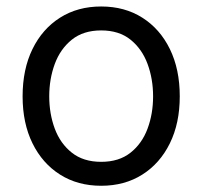

<svg xmlns="http://www.w3.org/2000/svg" viewBox="-20 -573 637 604"><path d="M298.3 11.4Q224.4 11.4 168.9 -23.8Q113.3 -58.9 82.2 -122.2Q51.1 -185.4 51.1 -269.9Q51.1 -355.1 82.2 -418.7Q113.3 -482.2 168.9 -517.4Q224.4 -552.6 298.3 -552.6Q372.2 -552.6 427.7 -517.4Q483.3 -482.2 514.4 -418.7Q545.5 -355.1 545.5 -269.9Q545.5 -185.4 514.4 -122.2Q483.3 -58.9 427.7 -23.8Q372.2 11.4 298.3 11.4ZM298.3 -63.9Q354.4 -63.9 390.6 -92.7Q426.8 -121.4 444.2 -168.3Q461.6 -215.2 461.6 -269.9Q461.6 -324.6 444.2 -371.8Q426.8 -419 390.6 -448.2Q354.4 -477.3 298.3 -477.3Q242.2 -477.3 206 -448.2Q169.7 -419 152.3 -371.8Q134.9 -324.6 134.9 -269.9Q134.9 -215.2 152.3 -168.3Q169.7 -121.4 206 -92.7Q242.2 -63.9 298.3 -63.9Z"/></svg>

Font: Inter Zeller
Style: Regular
Weight: 400
Designer: Rasmus Andersson; Joe Bland
Foundry: zeller
Version: Version 3.015;git-dec3a8cb1